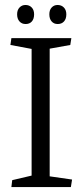

<svg xmlns="http://www.w3.org/2000/svg" viewBox="-20 -763 340 783"><path d="M119.1 -704.6Q119.1 -722.2 109.4 -732.4Q99.6 -742.7 84 -742.7Q69.3 -742.7 59.6 -732.4Q49.8 -722.2 49.8 -704.6Q49.8 -686.5 59.3 -675.8Q68.8 -665 84.5 -665Q100.6 -665 109.9 -675.5Q119.1 -686 119.1 -704.6ZM250.5 -704.6Q250.5 -722.2 240.5 -732.4Q230.5 -742.7 214.8 -742.7Q200.2 -742.7 190.7 -732.4Q181.2 -722.2 181.2 -704.6Q181.2 -686.5 190.4 -675.8Q199.7 -665 215.3 -665Q231.4 -665 241 -675.5Q250.5 -686 250.5 -704.6ZM108.9 -563.5V-46.9L29.8 -28.3L26.4 0H269L273.9 -30.8L182.6 -43.9V-564.5L266.6 -579.6L271 -607.4H26.4L22.5 -579.6Z"/></svg>

Font: Neuton Light
Style: Regular
Weight: 300
Designer: Brian M Zick
Foundry: Brian M Zick
Version: Version 1.560